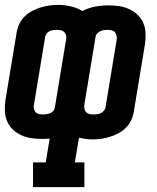

<svg xmlns="http://www.w3.org/2000/svg" viewBox="-20 -560 640 785"><path d="M115 205V104H167L183 7Q176 7 168 7.5Q160 8 153 8Q131 8 109 5Q87 2 67.5 -7Q48 -16 33 -30Q18 -44 9.5 -63.5Q1 -83 0 -105Q-1 -127 2 -149L48 -427Q51 -445 59 -462Q67 -479 80.5 -492.5Q94 -506 111 -515Q128 -524 146 -529.5Q164 -535 181.5 -537.5Q199 -540 217 -540Q244 -540 269.5 -534Q295 -528 317 -515Q342 -528 369 -533Q396 -538 422 -538Q445 -538 466.5 -535Q488 -532 507.5 -523Q527 -514 542 -500Q557 -486 565.5 -466.5Q574 -447 575 -425Q576 -403 573 -381L527 -103Q524 -85 516 -68Q508 -51 494.5 -37.5Q481 -24 464 -15Q447 -6 429 -0.5Q411 5 393.5 7.5Q376 10 358 10Q344 10 330 8Q316 6 303 3L286 104H325V205ZM155 -92Q162 -92 169.5 -93Q177 -94 184.5 -97Q192 -100 197.5 -106Q203 -112 204 -119L250 -397Q252 -406 250.5 -414Q249 -422 243.5 -428Q238 -434 230 -436Q222 -438 213 -438Q206 -438 198.5 -437Q191 -436 184 -433Q177 -430 171.5 -424Q166 -418 165 -411L119 -133Q117 -124 118.5 -116Q120 -108 125 -102Q130 -96 138 -94Q146 -92 155 -92ZM362 -92Q369 -92 376.5 -93Q384 -94 391 -97Q398 -100 403.5 -106Q409 -112 411 -119L457 -397Q458 -406 456.5 -414Q455 -422 450 -428Q445 -434 437 -436Q429 -438 420 -438Q413 -438 405.5 -437Q398 -436 391 -433Q384 -430 378 -424Q372 -418 371 -411L325 -133Q324 -124 325 -116Q326 -108 331.5 -102Q337 -96 345 -94Q353 -92 362 -92Z"/></svg>

Font: Iosevka Curly Slab ExObl
Style: Bold
Weight: 700
Width: 7
Italic angle: -9°
Monospace: yes
Designer: Belleve Invis
Foundry: Belleve Invis
Version: Version 11.0.0; ttfautohint (v1.8.3)